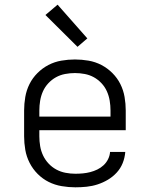

<svg xmlns="http://www.w3.org/2000/svg" viewBox="-20 -792 640 820"><path d="M302 8Q273 8 243.5 3Q214 -2 188 -15Q162 -28 141 -49Q120 -70 106.5 -96.5Q93 -123 88 -152Q83 -181 83 -210V-320Q83 -349 88 -378Q93 -407 106 -433Q119 -459 140 -480Q161 -501 187 -514.5Q213 -528 242 -533Q271 -538 300 -538Q329 -538 358 -533Q387 -528 413 -514.5Q439 -501 460 -480Q481 -459 494 -433Q507 -407 512 -378Q517 -349 517 -320V-236H148V-210Q148 -189 151.5 -168Q155 -147 164 -128Q173 -109 187.5 -93.5Q202 -78 220.5 -68Q239 -58 260 -54Q281 -50 302 -50Q318 -50 334 -51.5Q350 -53 365.5 -57Q381 -61 395.5 -68Q410 -75 422 -86Q434 -97 441.5 -112Q449 -127 450 -143H515Q513 -118 504 -95.5Q495 -73 478.5 -55Q462 -37 441 -24.5Q420 -12 397 -4.5Q374 3 350 5.5Q326 8 302 8ZM148 -294H452V-320Q452 -341 448.5 -362Q445 -383 436.5 -402Q428 -421 413.5 -436.5Q399 -452 381 -462Q363 -472 342 -476Q321 -480 300 -480Q279 -480 258 -476Q237 -472 219 -462Q201 -452 186.5 -436.5Q172 -421 163.5 -402Q155 -383 151.5 -362Q148 -341 148 -320ZM311 -592 174 -728 226 -772 353 -628Z"/></svg>

Font: Iosevka Curly Light Extended
Style: Regular
Weight: 300
Width: 7
Monospace: yes
Designer: Belleve Invis
Foundry: Belleve Invis
Version: Version 11.1.0; ttfautohint (v1.8.3)